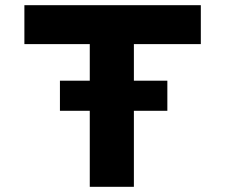

<svg xmlns="http://www.w3.org/2000/svg" viewBox="-20 -720 868 740"><path d="M211 -293V-409H625V-293ZM326 0V-550H74V-700H754V-550H496V0Z"/></svg>

Font: Lexend Mega
Style: Bold
Weight: 700
Version: Version 1.007